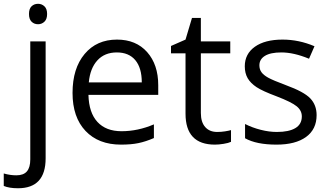

<svg xmlns="http://www.w3.org/2000/svg" viewBox="-74 -754 1738 1014"><path d="M21 240.2Q-25.4 240.2 -54.2 228V162.1Q-20.5 171.9 12.2 171.9Q50.3 171.9 68.1 151.1Q85.9 130.4 85.9 87.9V-535.2H167V82Q167 240.2 21 240.2ZM79.1 -680.2Q79.1 -708 92.8 -720.9Q106.4 -733.9 127 -733.9Q146.5 -733.9 160.6 -720.7Q174.8 -707.5 174.8 -680.2Q174.8 -652.8 160.6 -639.4Q146.5 -626 127 -626Q106.4 -626 92.8 -639.4Q79.1 -652.8 79.1 -680.2Z M564.9 9.8Q446.3 9.8 377.7 -62.5Q309.1 -134.8 309.1 -263.2Q309.1 -392.6 372.8 -468.8Q436.5 -544.9 543.9 -544.9Q644.5 -544.9 703.1 -478.8Q761.7 -412.6 761.7 -304.2V-252.9H393.1Q395.5 -158.7 440.7 -109.9Q485.8 -61 567.9 -61Q654.3 -61 738.8 -97.2V-24.9Q695.8 -6.3 657.5 1.7Q619.1 9.8 564.9 9.8ZM543 -477.1Q478.5 -477.1 440.2 -435.1Q401.9 -393.1 395 -318.8H674.8Q674.8 -395.5 640.6 -436.3Q606.4 -477.1 543 -477.1Z M1072.8 -57.1Q1094.2 -57.1 1114.3 -60.3Q1134.3 -63.5 1146 -66.9V-4.9Q1132.8 1.5 1107.2 5.6Q1081.5 9.8 1061 9.8Q905.8 9.8 905.8 -153.8V-472.2H829.1V-511.2L905.8 -544.9L939.9 -659.2H986.8V-535.2H1142.1V-472.2H986.8V-157.2Q986.8 -108.9 1009.8 -83Q1032.7 -57.1 1072.8 -57.1Z M1598.1 -146Q1598.1 -71.3 1542.5 -30.8Q1486.8 9.8 1386.2 9.8Q1279.8 9.8 1220.2 -23.9V-99.1Q1258.8 -79.6 1303 -68.4Q1347.2 -57.1 1388.2 -57.1Q1451.7 -57.1 1485.8 -77.4Q1520 -97.7 1520 -139.2Q1520 -170.4 1492.9 -192.6Q1465.8 -214.8 1387.2 -245.1Q1312.5 -272.9 1281 -293.7Q1249.5 -314.5 1234.1 -340.8Q1218.8 -367.2 1218.8 -403.8Q1218.8 -469.2 1272 -507.1Q1325.2 -544.9 1418 -544.9Q1504.4 -544.9 1586.9 -509.8L1558.1 -443.8Q1477.5 -477.1 1412.1 -477.1Q1354.5 -477.1 1325.2 -459Q1295.9 -440.9 1295.9 -409.2Q1295.9 -387.7 1306.9 -372.6Q1317.9 -357.4 1342.3 -343.8Q1366.7 -330.1 1436 -304.2Q1531.2 -269.5 1564.7 -234.4Q1598.1 -199.2 1598.1 -146Z"/></svg>

Font: f01836669
Style: Regular
Weight: 400
Foundry: Ascender Corporation
Version: Version 1.10